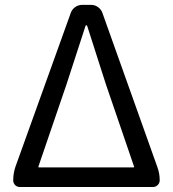

<svg xmlns="http://www.w3.org/2000/svg" viewBox="-20 -753 696 773"><path d="M60.5 0Q48.8 0 41 -7.8Q33.2 -15.6 33.2 -27.3Q33.2 -54.7 42 -81.1L264.6 -700.2Q269.5 -714.8 282.2 -724.1Q294.9 -733.4 310.5 -733.4H346.7Q362.3 -733.4 375 -724.1Q387.7 -714.8 392.6 -700.2L613.3 -81.1Q623 -54.7 623 -27.3Q623 -15.6 614.7 -7.8Q606.4 0 595.7 0ZM134.8 -83Q132.8 -79.1 137.7 -79.1H516.6Q521.5 -79.1 519.5 -83L406.2 -414.1L331.1 -648.4Q330.1 -651.4 327.6 -651.4Q325.2 -651.4 324.2 -648.4L248 -414.1Z"/></svg>

Font: Gen Jyuu GothicL Regular
Style: Regular
Weight: 400
Designer: [Source Han Sans]
Ryoko NISHIZUKA  (kana & ideographs); Paul D. Hunt (Latin, Greek & Cyrillic); Wenlong ZHANG  (bopomofo
Version: Version 1.002.20150607